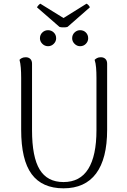

<svg xmlns="http://www.w3.org/2000/svg" viewBox="-20 -1010 691 1043"><path d="M562 -664V-305Q562 -148 502 -67.5Q442 13 325 13Q209 13 152 -64Q95 -141 95 -305V-587Q95 -617 93 -642Q91 -667 86 -685Q90 -690 98.5 -694.5Q107 -699 120 -699Q135 -699 144.5 -690Q154 -681 154 -664V-303Q154 -157 195.5 -89Q237 -21 325 -21Q415 -21 459.5 -92.5Q504 -164 504 -303V-587Q504 -617 502 -642Q500 -667 494 -685Q499 -690 507 -694.5Q515 -699 528 -699Q543 -699 552.5 -690Q562 -681 562 -664ZM241 -759Q223 -759 210 -772Q197 -785 197 -802Q197 -821 210 -833.5Q223 -846 241 -846Q259 -846 272 -833.5Q285 -821 285 -802Q285 -785 272 -772Q259 -759 241 -759ZM415 -759Q398 -759 385 -772Q372 -785 372 -802Q372 -821 385 -833.5Q398 -846 415 -846Q434 -846 446.5 -833.5Q459 -821 459 -802Q459 -785 446.5 -772Q434 -759 415 -759ZM347 -864Q341 -862 333 -861.5Q325 -861 317 -861.5Q309 -862 303 -864L181 -970Q183 -975 189 -981.5Q195 -988 199 -990L325 -912L450 -990Q455 -988 461 -981.5Q467 -975 468 -970Z"/></svg>

Font: Arima Light
Style: Regular
Weight: 300
Designer: Joana Correia and Natanael Gama
Foundry: NDISCOVER
Version: Version 1.101;gftools[0.9.23]